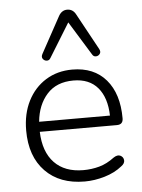

<svg xmlns="http://www.w3.org/2000/svg" viewBox="-54 -805 635 856"><g transform="rotate(-5 263.5 -377.0)"><path d="M291 8Q179 8 114.5 -58.5Q50 -125 50 -241Q50 -316 79 -373Q108 -430 159.5 -462Q211 -494 278 -494Q375 -494 429 -431Q483 -368 483 -258Q483 -230 455 -230H110Q113 -140 159.5 -91.5Q206 -43 289 -43Q326 -43 360.5 -52.5Q395 -62 428 -87Q446 -99 459 -92.5Q472 -86 473.5 -71.5Q475 -57 458 -45Q426 -19 380.5 -5.5Q335 8 291 8ZM279 -445Q203 -445 160.5 -397.5Q118 -350 111 -275H428Q426 -355 388 -400Q350 -445 279 -445ZM406 -575Q413 -562 406.5 -553Q400 -544 389 -543.5Q378 -543 372 -554L279 -705L186 -554Q180 -543 169 -543.5Q158 -544 151.5 -553Q145 -562 152 -575L240 -736Q254 -762 279 -762Q305 -762 318 -736Z"/></g></svg>

Font: Nunito Light
Style: Regular
Weight: 300
Designer: Vernon Adams
Foundry: Vernon Adams
Version: Version 3.601; ttfautohint (v1.8.2.53-6de2)